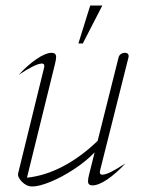

<svg xmlns="http://www.w3.org/2000/svg" viewBox="-20 -668 518 698"><path d="M46 -38 140 -421Q141 -424 141 -429Q141 -437 132 -437Q110 -437 48 -396Q80 -431 113 -453.5Q146 -476 168 -476Q184 -476 184 -461Q184 -451 180 -436L78 -22Q144 -29 209.5 -63.5Q275 -98 335 -156L411 -459Q413 -467 419.5 -471.5Q426 -476 434 -476Q442 -476 445.5 -471.5Q449 -467 447 -459L344 -49Q343 -46 343 -41Q343 -33 352 -33Q363 -33 382.5 -42.5Q402 -52 436 -74Q403 -38 370.5 -16Q338 6 316 6Q300 6 300 -9Q300 -19 304 -34L324 -114Q292 -81 248.5 -52.5Q205 -24 163.5 -7Q122 10 97 10Q77 10 60 -7Q43 -24 46 -38ZM308 -648H352L281 -510H265Z"/></svg>

Font: Srisakdi
Style: Regular
Weight: 400
Designer: Cadson Demak Co.,Ltd.
Foundry: Cadson Demak Co.,Ltd.
Version: Version 1.000